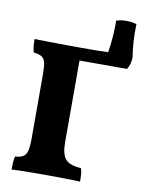

<svg xmlns="http://www.w3.org/2000/svg" viewBox="-93 -919 757 988"><g transform="rotate(10 285.5 -425.0)"><path d="M37 3Q37 -43 43 -66Q70 -68 84.5 -76.5Q99 -85 105 -107Q111 -129 111 -172V-506Q111 -548 106 -569Q101 -590 86.5 -598.5Q72 -607 45 -610Q41 -623 39 -640.5Q37 -658 37 -679Q65 -678 110.5 -677.5Q156 -677 202.5 -676.5Q249 -676 281 -676Q334 -676 367.5 -676.5Q401 -677 422 -678Q429 -723 432 -765.5Q435 -808 434 -845Q458 -853 488 -853Q518 -853 540 -845Q538 -798 541 -754Q544 -710 550 -675Q550 -636 532 -610H284V-184Q284 -120 306 -95Q328 -70 387 -66Q393 -52 394 -33Q395 -14 395 3Q377 2 347.5 1.5Q318 1 284.5 0.5Q251 0 222 0Q173 0 120 0.5Q67 1 37 3Z"/></g></svg>

Font: Vollkorn ExtraBold
Style: Regular
Weight: 800
Designer: Friedrich Althausen
Foundry: Friedrich Althausen
Version: Version 5.000; ttfautohint (v1.8.3)